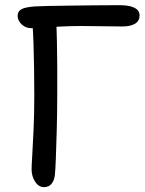

<svg xmlns="http://www.w3.org/2000/svg" viewBox="-20 -727 571 756"><path d="M153.4 9.8Q132.2 9.8 118.3 -11.6Q104.4 -33 104.4 -59.8Q104.4 -75.4 107.1 -117.7Q109.8 -160 112.4 -221Q115 -282 115 -351Q115 -406.8 114.2 -458.2Q113.4 -509.6 111.9 -556.4Q110.4 -603.2 107 -645.4L200.6 -650.6Q203.2 -613.8 204.1 -565.6Q205 -517.4 205.4 -463.2Q205.8 -409 205.4 -352.6Q205.2 -277.6 203.4 -213.5Q201.6 -149.4 199.9 -103.8Q198.2 -58.2 196 -37.2Q193.6 -16.6 183 -3.4Q172.4 9.8 153.4 9.8ZM104.8 -616Q88.2 -616 75.9 -623.2Q63.6 -630.4 56.5 -641.6Q49.4 -652.8 49.4 -664.6Q49.4 -682.6 64.7 -690.9Q80 -699.2 119 -701.8Q133.8 -702.8 169.2 -703.5Q204.6 -704.2 251.3 -704.8Q298 -705.4 349.1 -706Q400.2 -706.6 447.4 -706.6Q480.2 -706.6 497.8 -700.9Q515.4 -695.2 522.5 -686.5Q529.6 -677.8 529.6 -666.4Q529.6 -644.8 512 -633.8Q494.4 -622.8 461.6 -622.8Q423.4 -622.8 379.9 -623.7Q336.4 -624.6 300.2 -624.6Q258.2 -624.6 219.3 -622.5Q180.4 -620.4 150.5 -618.2Q120.6 -616 104.8 -616Z"/></svg>

Font: Shantell Sans Light
Style: Regular
Weight: 300
Designer: Stephen Nixon, Anya Danilova, Shantell Martin
Foundry: Arrow Type
Version: Version 1.011;[c5ecc13dd]